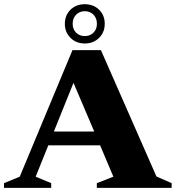

<svg xmlns="http://www.w3.org/2000/svg" viewBox="-34 -914 856 934"><path d="M727 -55.5 801 -23V0H437V-23L517.5 -54.5L453 -207H201L139.5 -54.5L215 -23V0H-14.5V-23L62 -54.5L318.5 -670H457ZM228 -274H424.5L323.5 -511ZM378.5 -893.5Q420.5 -893.5 448 -866.8Q475.5 -840 475.5 -798Q475.5 -757 448 -729.8Q420.5 -702.5 378.5 -702.5Q336.5 -702.5 309 -729.8Q281.5 -757 281.5 -798Q281.5 -840 309 -866.8Q336.5 -893.5 378.5 -893.5ZM378.5 -738.5Q404 -738.5 420.8 -755.2Q437.5 -772 437.5 -798Q437.5 -825.5 420.8 -842.5Q404 -859.5 378.5 -859.5Q353 -859.5 336.2 -842.5Q319.5 -825.5 319.5 -798Q319.5 -772 336.2 -755.2Q353 -738.5 378.5 -738.5Z"/></svg>

Font: Newsreader 16pt ExtraBold
Style: Regular
Weight: 800
Designer: Hugues Gentile
Foundry: Production Type
Version: Version 1.003; ttfautohint (v1.8.3)